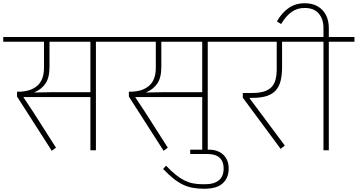

<svg xmlns="http://www.w3.org/2000/svg" viewBox="-40 -926 2204 1183"><path d="M65 -331V-361H73Q147 -361 189 -397Q231 -433 231 -508V-669H-20V-698H709V-669H551V0H517V-328H105V-326L162 -240L305 -16L279 3ZM173 -356 284 -358H517V-669H265V-514Q265 -447 240 -411Q215 -375 173 -358Z M754 -331V-361H762Q836 -361 878 -397Q920 -433 920 -508V-669H669V-698H1398V-669H1240V0H1206V-328H794V-326L851 -240L994 -16L968 3ZM862 -356 973 -358H1206V-669H954V-514Q954 -447 929 -411Q904 -375 862 -358Z M1218 237Q1179 237 1147 231Q1115 225 1086 211Q1057 197 1028 173.5Q999 150 965 115L983 95Q1015 128 1042 150Q1069 172 1095 185Q1121 198 1148 203.5Q1175 209 1206 209H1228Q1279 209 1308.5 185Q1338 161 1338 111Q1338 69 1313 46Q1288 23 1241 23H1132V-4H1245Q1303 -4 1336 27.5Q1369 59 1369 112Q1369 170 1332.5 203.5Q1296 237 1218 237Z M1456 -324V-353H1512Q1556 -353 1585.5 -362Q1615 -371 1632.5 -389Q1650 -407 1657.5 -435Q1665 -463 1665 -502V-669H1358V-698H1835V-669H1698V-514Q1698 -466 1689.5 -430Q1681 -394 1660 -370Q1639 -346 1603.5 -334.5Q1568 -323 1514 -323H1498V-320L1715 -29L1689 -9Z M1953 -669H1795V-698H1953V-754Q1953 -809 1923.5 -843Q1894 -877 1837 -877Q1792 -877 1757.5 -853Q1723 -829 1692 -778L1666 -794Q1697 -848 1739 -877Q1781 -906 1837 -906Q1906 -906 1946 -864.5Q1986 -823 1986 -752V-698H2144V-669H1986V0H1953Z"/></svg>

Font: IBM Plex Sans Devanagari ExtraLight
Style: Regular
Weight: 200
Designer: Mike Abbink, Paul van der Laan, Pieter van Rosmalen, Erin McLaughlin
Foundry: Bold Monday
Version: Version 1.1